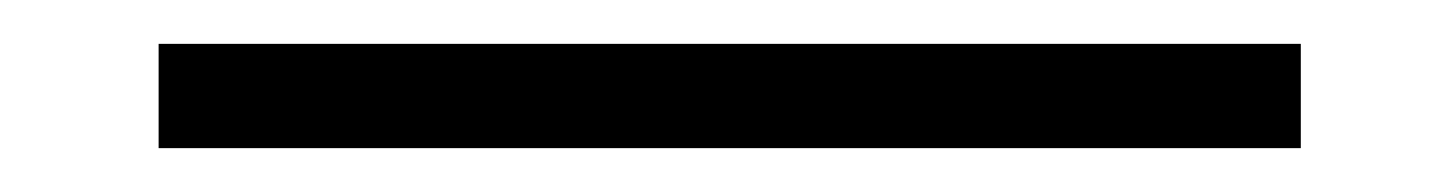

<svg xmlns="http://www.w3.org/2000/svg" viewBox="-20 80 667 88"><path d="M576.2 147.9H52.7V100.1H576.2Z"/></svg>

Font: Kawthoolei
Style: Regular
Weight: 400
Designer: Moe Zed
Foundry: Moe Zed
Version: Version 1.000;July 10, 2024;FontCreator 14.0.0.2901 32-bit